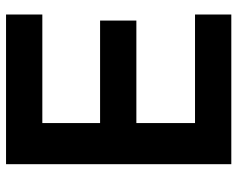

<svg xmlns="http://www.w3.org/2000/svg" viewBox="-95 -690 785 635"><g transform="rotate(-90 297.5 -372.5)"><path d="M72 -745H567V-625H208V-434H547V-314H208V-120H567V0H72Z"/></g></svg>

Font: Evergrow Sans
Style: Bold
Weight: 700
Foundry: 10Web
Version: Version 1.000